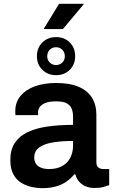

<svg xmlns="http://www.w3.org/2000/svg" viewBox="-20 -972 596 1004"><path d="M200 12Q178 12 149.5 6.5Q121 1 94.5 -14Q68 -29 51 -58.5Q34 -88 34 -136Q34 -190 58 -225.5Q82 -261 125.5 -281.5Q169 -302 229.5 -310.5Q290 -319 362 -319V-362Q362 -385 355 -403Q348 -421 329.5 -431.5Q311 -442 274 -442Q237 -442 216 -433Q195 -424 187 -411Q179 -398 179 -384V-370H61Q60 -375 60 -380Q60 -385 60 -392Q60 -437 87 -470Q114 -503 162 -520.5Q210 -538 273 -538Q345 -538 391.5 -518Q438 -498 461 -461Q484 -424 484 -371V-123Q484 -104 495 -96Q506 -88 519 -88H551V-4Q541 0 522 5.5Q503 11 475 11Q449 11 428.5 2.5Q408 -6 394 -22Q380 -38 374 -60H368Q351 -39 327.5 -22.5Q304 -6 272.5 3Q241 12 200 12ZM237 -88Q267 -88 290.5 -97Q314 -106 329.5 -122Q345 -138 353.5 -161Q362 -184 362 -211V-235Q307 -235 260.5 -228Q214 -221 186.5 -202Q159 -183 159 -148Q159 -130 167.5 -116.5Q176 -103 193.5 -95.5Q211 -88 237 -88ZM273 -579Q230 -579 201.5 -607Q173 -635 173 -678Q173 -722 201.5 -750Q230 -778 273 -778Q317 -778 345 -750Q373 -722 373 -678Q373 -635 345 -607Q317 -579 273 -579ZM273 -632Q293 -632 306 -645Q319 -658 319 -678Q319 -698 306 -711.5Q293 -725 273 -725Q253 -725 240 -711.5Q227 -698 227 -678Q227 -658 240 -645Q253 -632 273 -632ZM208 -820 289 -952H416L417 -949L309 -820Z"/></svg>

Font: Archivo SemiBold
Style: Regular
Weight: 600
Designer: Hector Gatti
Foundry: Omnibus-Type
Version: Version 2.001